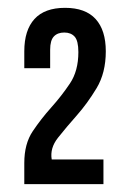

<svg xmlns="http://www.w3.org/2000/svg" viewBox="-20 -821 320 490"><path d="M180 -688Q180 -717 170.5 -727.5Q161 -738 144 -738Q127 -738 117.5 -728Q108 -718 108 -694V-647H42V-690Q42 -744 68 -772.5Q94 -801 146 -801Q198 -801 224 -772.5Q250 -744 250 -690Q250 -635 226.5 -596Q203 -557 176 -526.5Q149 -496 128 -469.5Q107 -443 112 -414H244V-351H42V-405Q42 -454 63.5 -486Q85 -518 111 -547Q137 -576 158.5 -608Q180 -640 180 -688Z"/></svg>

Font: Bebas Neue
Style: Regular
Weight: 400
Designer: Ryoichi Tsunekawa
Foundry: Ryoichi Tsunekawa
Version: Version 1.300